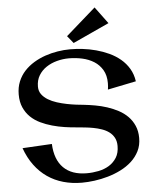

<svg xmlns="http://www.w3.org/2000/svg" viewBox="-63 -1010 886 1097"><g transform="rotate(-5 379.5 -461.5)"><path d="M362.8 34.2Q305.7 34.2 255.9 20Q206.1 5.9 165 -22.5Q124 -50.8 92.5 -93.3Q61 -135.7 41 -191.9L210 -201.2Q213.9 -111.3 261.2 -64.2Q308.6 -17.1 395 -17.1Q428.7 -17.1 462.4 -23.9Q496.1 -30.8 522.7 -47.1Q549.3 -63.5 566.2 -90.3Q583 -117.2 583 -157.2Q583 -185.1 572.3 -204.8Q561.5 -224.6 543.7 -237.8Q525.9 -251 502.7 -259Q479.5 -267.1 454.8 -271.7Q430.2 -276.4 405.8 -278.8Q381.3 -281.2 360.8 -283.2Q327.6 -285.6 291.5 -291Q255.4 -296.4 220.5 -306.2Q185.5 -315.9 153.8 -331.1Q122.1 -346.2 98.1 -369.4Q74.2 -392.6 60.1 -424.3Q45.9 -456.1 45.9 -499Q45.9 -540 59.6 -573.2Q73.2 -606.4 96.9 -632.1Q120.6 -657.7 151.6 -676.5Q182.6 -695.3 217.5 -707.3Q252.4 -719.2 289.1 -725.1Q325.7 -731 359.9 -731Q394.5 -731 432.9 -726.6Q471.2 -722.2 509.3 -711.9Q547.4 -701.7 582.8 -685.3Q618.2 -668.9 646.7 -645Q675.3 -621.1 694.3 -589.1Q713.4 -557.1 719.2 -516.1L556.2 -482.9Q559.1 -501 559.1 -520Q559.1 -564.5 541 -595.2Q522.9 -626 493.2 -644.8Q463.4 -663.6 425.8 -671.9Q388.2 -680.2 349.1 -680.2Q314.5 -680.2 280.5 -671.1Q246.6 -662.1 219.5 -644Q192.4 -626 175.8 -598.6Q159.2 -571.3 159.2 -534.2Q159.2 -508.8 172.9 -490.2Q186.5 -471.7 208.7 -458.3Q231 -444.8 258.8 -436Q286.6 -427.2 314.7 -421.6Q342.8 -416 368.2 -412.8Q393.6 -409.7 411.1 -408.2Q442.4 -404.8 476.6 -398.7Q510.7 -392.6 543.9 -381.8Q577.1 -371.1 607.4 -355Q637.7 -338.9 660.4 -315.9Q683.1 -293 696.5 -262.2Q710 -231.4 710 -191.9Q710 -149.9 693.4 -116.9Q676.8 -84 649.2 -58.8Q621.6 -33.7 585.9 -15.9Q550.3 2 511.7 12.9Q473.1 23.9 434.6 29.1Q396 34.2 362.8 34.2ZM592.3 -860.8 384.3 -765.1 350.1 -807.1 521 -957Z"/></g></svg>

Font: Original Surfer
Style: Regular
Weight: 400
Designer: Astigmatic (AOETI)
Foundry: Astigmatic (AOETI)
Version: Version 1.001